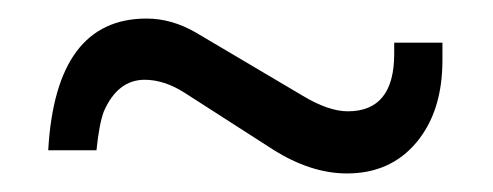

<svg xmlns="http://www.w3.org/2000/svg" viewBox="-20 -450 531 207"><path d="M405 -404H457Q457 -391 457 -385Q457 -330 429 -296.5Q401 -263 354 -263Q315 -263 274 -289L179 -350Q157 -364 136 -364Q107 -364 92 -330Q87 -317 84 -288H32Q40 -430 138 -430Q165 -430 191 -415L306 -347Q334 -330 355 -330Q405 -330 405 -392Q405 -396 405 -404Z"/></svg>

Font: Almarai
Style: Regular
Weight: 400
Designer: Boutros International 2019
Foundry: Created by Boutros International 2019
Version: Version 1.10